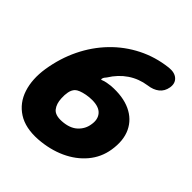

<svg xmlns="http://www.w3.org/2000/svg" viewBox="-205 -803 942 942"><g transform="rotate(45 266.0 -332.0)"><path d="M-3 -250Q11 -337.6 47.3 -412.2Q83.6 -486.8 139 -544.2Q194.4 -601.6 265.5 -637.5Q336.6 -673.4 419.6 -683Q457.8 -687.2 478 -669Q498.2 -650.8 493 -619Q487.6 -587.4 465.3 -569.8Q443 -552.2 408.8 -548Q355 -540.2 312.1 -511.2Q269.2 -482.2 239.4 -434Q229.2 -423.4 226.8 -414.3Q224.4 -405.2 229.8 -407Q243.2 -412.8 257.2 -415.2Q271.2 -417.6 282.8 -419Q361.4 -424.6 415.4 -399.5Q469.4 -374.4 493.6 -323.4Q517.8 -272.4 506 -200Q496 -138.2 456 -90.6Q416 -43 354.4 -14.8Q292.8 13.4 216.6 19Q132 24.6 78.9 -9.5Q25.8 -43.6 5.2 -106.5Q-15.4 -169.4 -3 -250ZM154 -204.2Q155.4 -167.6 173 -145.4Q190.6 -123.2 235.6 -126Q287.4 -129.4 315.3 -155.5Q343.2 -181.6 348.4 -218Q355.4 -257.2 334.9 -281.1Q314.4 -305 266.6 -305Q246.2 -305 226.9 -301.3Q207.6 -297.6 193.4 -292Q179.2 -286.4 172 -279Q160.2 -266.2 156.4 -246.5Q152.6 -226.8 154 -204.2Z"/></g></svg>

Font: Winky Sans
Style: Italic
Weight: 400
Italic angle: -8.97852°
Designer: Simon Atzbach
Foundry: typofactur
Version: Version 1.205